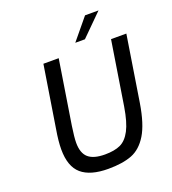

<svg xmlns="http://www.w3.org/2000/svg" viewBox="-164 -1051 1055 1179"><g transform="rotate(-20 364.0 -461.5)"><path d="M109 -205Q109 -258 122 -334L186 -737H286L220 -320Q209 -247 209 -212Q209 -144 243.5 -114Q278 -84 352 -84Q414 -84 453 -102Q492 -120 519 -171Q546 -222 562 -320L628 -737H728L660 -307Q639 -177 597.5 -109Q556 -41 495.5 -17.5Q435 6 341 6Q224 6 166.5 -43.5Q109 -93 109 -205ZM528 -929H616L477 -791H414Z"/></g></svg>

Font: Exo Medium
Style: Italic
Weight: 500
Italic angle: -9°
Designer: Natanael Gama
Foundry: Natanael Gama
Version: Version 1.500; ttfautohint (v1.6)